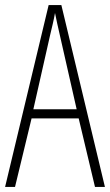

<svg xmlns="http://www.w3.org/2000/svg" viewBox="-20 -734 432 754"><path d="M353 0H392L221 -714H171L0 0H39L104 -269H289ZM215 -596 281 -305H111L177 -597C185 -631 191 -654 196 -683C202 -654 207 -630 215 -596Z"/></svg>

Font: Noto Sans Telugu ExtraCondensed ExtraLight
Style: Regular
Weight: 200
Width: 2
Designer: Jelle Bosma - Monotype Design Team
Foundry: Monotype Imaging Inc.
Version: Version 2.005